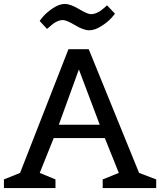

<svg xmlns="http://www.w3.org/2000/svg" viewBox="-30 -956 814 976"><path d="M764 0H492V-44L574 -77L503 -254H243L172 -77L252 -44V0H-10V-44L72 -77L318 -706H421L677 -77L764 -44ZM477 -322 371 -603 269 -322ZM290 -854Q258 -854 222 -820L209 -809L172 -849Q170 -849 188 -870.5Q206 -892 238.5 -914Q271 -936 299.5 -936Q328 -936 371.5 -910Q415 -884 432 -884Q465 -884 502 -918L514 -929L554 -887Q556 -887 537 -865.5Q518 -844 485 -823Q452 -802 423.5 -802Q395 -802 351.5 -828Q308 -854 290 -854Z"/></svg>

Font: Belgrano
Style: Regular
Weight: 400
Designer: Daniel Hernandez
Foundry: Daniel Hernndez
Version: Version 1.003